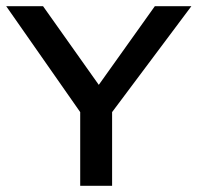

<svg xmlns="http://www.w3.org/2000/svg" viewBox="-22 -600 638 620"><path d="M-2 -580 237 -238V0H340V-238L596 -580H478L297 -326L117 -580Z"/></svg>

Font: Charger Sport
Style: BlkExt
Weight: 900
Designer: Jasper
Foundry: Cannot Into Space Fonts
Version: Version 1.1